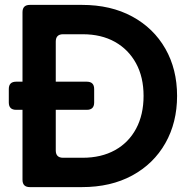

<svg xmlns="http://www.w3.org/2000/svg" viewBox="-20 -765 780 785"><path d="M102 0Q72 0 72 -30V-316H46Q16 -316 16 -346V-401Q16 -431 46 -431H72V-715Q72 -745 102 -745H315Q433 -745 520.5 -697.5Q608 -650 656 -566Q704 -482 704 -373Q704 -264 656 -179.5Q608 -95 520.5 -47.5Q433 0 315 0ZM208 -150Q208 -120 238 -120H318Q394 -120 450 -151Q506 -182 536.5 -239Q567 -296 567 -373Q567 -450 536 -506.5Q505 -563 449.5 -594Q394 -625 318 -625H238Q208 -625 208 -595V-431H335Q365 -431 365 -401V-346Q365 -316 335 -316H208Z"/></svg>

Font: Pitagon Sans Text
Style: Bold
Weight: 700
Designer: Travis Tran
Foundry: Pitagon
Version: Version 1.001; ttfautohint (v1.8.4.7-5d5b);gftools[0.9.26]